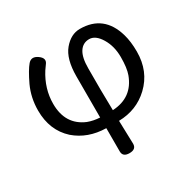

<svg xmlns="http://www.w3.org/2000/svg" viewBox="-151 -650 982 981"><g transform="rotate(-30 340.0 -159.5)"><path d="M382 146Q382 179 342.5 179Q303 179 303 146V9Q196 7 123 -56Q46 -126 46 -243Q46 -318 76 -383Q107 -448 130 -475Q153 -502 186.5 -478Q220 -454 198 -427L181 -403Q130 -323 130 -234Q130 -111 233 -68Q265 -56 303 -54V-296Q303 -399 344.5 -448.5Q386 -498 439 -498Q580 -498 621 -356Q634 -311 634 -252Q634 -136 556 -62Q483 7 378 9ZM376 -302V-177Q377 -116 378 -54Q496 -60 536 -169Q549 -205 549 -269Q549 -333 520 -381Q491 -429 454 -429Q417 -429 396.5 -397.5Q376 -366 376 -302Z"/></g></svg>

Font: Raw Maruko Gothic CJK TC
Style: Regular
Weight: 400
Version: Version 1.001